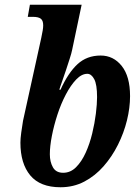

<svg xmlns="http://www.w3.org/2000/svg" viewBox="-20 -780 590 809"><path d="M235 9Q149 9 107.5 -41Q66 -91 66 -179Q66 -195 69.5 -221.5Q73 -248 77 -271L154 -621Q158 -640 160 -652Q162 -664 162 -673Q162 -694 151.5 -701.5Q141 -709 119 -709H97L106 -760H324L284 -570Q281 -555 273.5 -532Q266 -509 257.5 -483Q249 -457 241 -435Q233 -413 230 -402H235Q267 -473 306.5 -509.5Q346 -546 404 -546Q458 -546 493 -502Q528 -458 528 -375Q528 -326 515 -273Q502 -220 477 -170Q452 -120 416.5 -79.5Q381 -39 335.5 -15Q290 9 235 9ZM246 -52Q277 -52 300.5 -75.5Q324 -99 341 -136.5Q358 -174 368.5 -217.5Q379 -261 384 -301.5Q389 -342 389 -371Q389 -424 377 -446.5Q365 -469 348 -469Q324 -469 301 -445Q278 -421 257.5 -382Q237 -343 222 -297Q207 -251 198.5 -207Q190 -163 190 -130Q190 -98 203 -75Q216 -52 246 -52Z"/></svg>

Font: Noto Serif Condensed
Style: Bold Italic
Weight: 700
Width: 3
Italic angle: -12°
Designer: Monotype Design Team
Foundry: Monotype Imaging Inc.
Version: Version 2.014